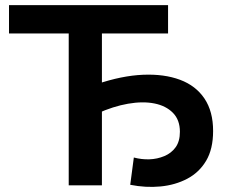

<svg xmlns="http://www.w3.org/2000/svg" viewBox="-20 -720 881 746"><path d="M247 0V-622L277 -590H15V-700H633V-590H345L376 -622V0ZM486 -2 500 -108Q530 -100 560.5 -101Q591 -102 618.5 -113.5Q646 -125 662.5 -148Q679 -171 679 -208Q679 -254 652 -281.5Q625 -309 580 -318Q535 -327 477.5 -317Q420 -307 358 -279L356 -393Q453 -426 535.5 -429.5Q618 -433 679.5 -410Q741 -387 774.5 -337Q808 -287 808 -211Q808 -141 781 -95.5Q754 -50 707.5 -25.5Q661 -1 603.5 4.5Q546 10 486 -2Z"/></svg>

Font: MOST Montserrat SemiBold
Style: Regular
Weight: 600
Designer: Julieta Ulanovsky
Foundry: Julieta Ulanovsky
Version: Version 8.000;March 11, 2024;FontCreator 15.0.0.2926 64-bit